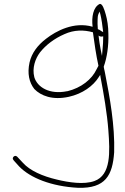

<svg xmlns="http://www.w3.org/2000/svg" viewBox="-20 -677 628 962"><path d="M44 117C44 121 46 123 48 125V126L76 157C131 214 237 257 371 264C509 268 544 201 552 86C556 -48 530 -190 507 -307L504 -322C503 -327 501 -333 500 -341V-344C516 -387 525 -449 523 -508C523 -544 517 -580 510 -604C503 -629 493 -661 479 -657C447 -641 438 -592 444 -543C351 -570 261 -522 211 -483C169 -451 139 -412 128 -364C116 -309 126 -264 152 -231C185 -197 243 -174 325 -192C393 -207 447 -246 475 -291L482 -302L484 -289C499 -211 517 -107 523 -23C531 84 537 200 453 230C401 249 324 237 266 223C193 206 130 178 95 139L66 108C64 106 60 104 57 104C51 104 44 110 44 117ZM180 -414C209 -451 252 -484 303 -506C351 -528 401 -528 446 -515V-512C452 -466 462 -398 473 -349V-347L464 -330C440 -279 387 -237 318 -220H316C228 -202 167 -240 152 -290C140 -337 157 -383 180 -414ZM469 -578C469 -588 470 -598 473 -606L479 -619L483 -605C489 -580 493 -551 497 -516L488 -521C481 -526 477 -529 470 -531V-535C469 -550 468 -565 469 -578ZM474 -499C479 -494 488 -492 497 -495V-489C497 -471 496 -452 494 -432L491 -397L484 -431C480 -452 477 -472 475 -489Z"/></svg>

Font: Stray Cat
Style: LtExt
Weight: 300
Version: Version 1.0